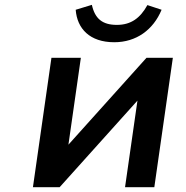

<svg xmlns="http://www.w3.org/2000/svg" viewBox="-20 -780 777 800"><path d="M228.5 0 552.7 -360.8 501 0H623L700.2 -539.1H590.3L265.1 -177.2L316.9 -539.1H194.3L117.2 0ZM456.1 -604C547.9 -604 618.7 -655.8 653.3 -739.3L594.2 -758.8C564.5 -705.1 526.4 -676.3 466.8 -676.3C406.7 -676.3 375.5 -702.1 362.8 -759.8L295.4 -739.3C301.3 -660.6 354 -604 456.1 -604Z"/></svg>

Font: Winston SemiBold
Style: Italic
Weight: 600
Italic angle: -8.13011°
Designer: Vernon Adams, Kim Jin-seong, David Berlow, Cristiano Sobral
Foundry: The Winston Project Authors
Version: Version 3.004